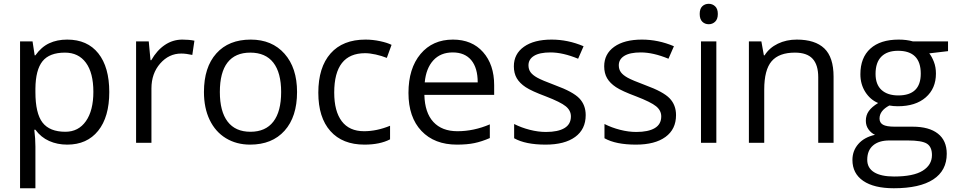

<svg xmlns="http://www.w3.org/2000/svg" viewBox="-20 -754 5051 1014"><path d="M335 9.8Q282.7 9.8 239.5 -9.5Q196.3 -28.8 167 -68.8H161.1Q167 -22 167 20V240.2H85.9V-535.2H151.9L163.1 -461.9H167Q198.2 -505.9 239.7 -525.4Q281.2 -544.9 335 -544.9Q441.4 -544.9 499.3 -472.2Q557.1 -399.4 557.1 -268.1Q557.1 -136.2 498.3 -63.2Q439.5 9.8 335 9.8ZM323.2 -476.1Q241.2 -476.1 204.6 -430.7Q168 -385.3 167 -286.1V-268.1Q167 -155.3 204.6 -106.7Q242.2 -58.1 325.2 -58.1Q394.5 -58.1 433.8 -114.3Q473.1 -170.4 473.1 -269Q473.1 -369.1 433.8 -422.6Q394.5 -476.1 323.2 -476.1Z M942.9 -544.9Q978.5 -544.9 1006.8 -539.1L995.6 -463.9Q962.4 -471.2 937 -471.2Q872.1 -471.2 825.9 -418.5Q779.8 -365.7 779.8 -287.1V0H698.7V-535.2H765.6L774.9 -436H778.8Q808.6 -488.3 850.6 -516.6Q892.6 -544.9 942.9 -544.9Z M1548.8 -268.1Q1548.8 -137.2 1482.9 -63.7Q1417 9.8 1300.8 9.8Q1229 9.8 1173.3 -23.9Q1117.7 -57.6 1087.4 -120.6Q1057.1 -183.6 1057.1 -268.1Q1057.1 -398.9 1122.6 -471.9Q1188 -544.9 1304.2 -544.9Q1416.5 -544.9 1482.7 -470.2Q1548.8 -395.5 1548.8 -268.1ZM1141.1 -268.1Q1141.1 -165.5 1182.1 -111.8Q1223.1 -58.1 1302.7 -58.1Q1382.3 -58.1 1423.6 -111.6Q1464.8 -165 1464.8 -268.1Q1464.8 -370.1 1423.6 -423.1Q1382.3 -476.1 1301.8 -476.1Q1222.2 -476.1 1181.6 -423.8Q1141.1 -371.6 1141.1 -268.1Z M1904.8 9.8Q1788.6 9.8 1724.9 -61.8Q1661.1 -133.3 1661.1 -264.2Q1661.1 -398.4 1725.8 -471.7Q1790.5 -544.9 1910.2 -544.9Q1948.7 -544.9 1987.3 -536.6Q2025.9 -528.3 2047.9 -517.1L2022.9 -448.2Q1996.1 -459 1964.4 -466.1Q1932.6 -473.1 1908.2 -473.1Q1745.1 -473.1 1745.1 -265.1Q1745.1 -166.5 1784.9 -113.8Q1824.7 -61 1902.8 -61Q1969.7 -61 2040 -89.8V-18.1Q1986.3 9.8 1904.8 9.8Z M2393.1 9.8Q2274.4 9.8 2205.8 -62.5Q2137.2 -134.8 2137.2 -263.2Q2137.2 -392.6 2200.9 -468.8Q2264.6 -544.9 2372.1 -544.9Q2472.7 -544.9 2531.2 -478.8Q2589.8 -412.6 2589.8 -304.2V-252.9H2221.2Q2223.6 -158.7 2268.8 -109.9Q2314 -61 2396 -61Q2482.4 -61 2566.9 -97.2V-24.9Q2523.9 -6.3 2485.6 1.7Q2447.3 9.8 2393.1 9.8ZM2371.1 -477.1Q2306.6 -477.1 2268.3 -435.1Q2230 -393.1 2223.1 -318.8H2502.9Q2502.9 -395.5 2468.8 -436.3Q2434.6 -477.1 2371.1 -477.1Z M3073.2 -146Q3073.2 -71.3 3017.6 -30.8Q2961.9 9.8 2861.3 9.8Q2754.9 9.8 2695.3 -23.9V-99.1Q2733.9 -79.6 2778.1 -68.4Q2822.3 -57.1 2863.3 -57.1Q2926.8 -57.1 2960.9 -77.4Q2995.1 -97.7 2995.1 -139.2Q2995.1 -170.4 2968 -192.6Q2940.9 -214.8 2862.3 -245.1Q2787.6 -272.9 2756.1 -293.7Q2724.6 -314.5 2709.2 -340.8Q2693.8 -367.2 2693.8 -403.8Q2693.8 -469.2 2747.1 -507.1Q2800.3 -544.9 2893.1 -544.9Q2979.5 -544.9 3062 -509.8L3033.2 -443.8Q2952.6 -477.1 2887.2 -477.1Q2829.6 -477.1 2800.3 -459Q2771 -440.9 2771 -409.2Q2771 -387.7 2782 -372.6Q2793 -357.4 2817.4 -343.8Q2841.8 -330.1 2911.1 -304.2Q3006.3 -269.5 3039.8 -234.4Q3073.2 -199.2 3073.2 -146Z M3550.3 -146Q3550.3 -71.3 3494.6 -30.8Q3439 9.8 3338.4 9.8Q3231.9 9.8 3172.4 -23.9V-99.1Q3210.9 -79.6 3255.1 -68.4Q3299.3 -57.1 3340.3 -57.1Q3403.8 -57.1 3438 -77.4Q3472.2 -97.7 3472.2 -139.2Q3472.2 -170.4 3445.1 -192.6Q3418 -214.8 3339.4 -245.1Q3264.6 -272.9 3233.2 -293.7Q3201.7 -314.5 3186.3 -340.8Q3170.9 -367.2 3170.9 -403.8Q3170.9 -469.2 3224.1 -507.1Q3277.3 -544.9 3370.1 -544.9Q3456.5 -544.9 3539.1 -509.8L3510.3 -443.8Q3429.7 -477.1 3364.3 -477.1Q3306.6 -477.1 3277.3 -459Q3248 -440.9 3248 -409.2Q3248 -387.7 3259 -372.6Q3270 -357.4 3294.4 -343.8Q3318.8 -330.1 3388.2 -304.2Q3483.4 -269.5 3516.8 -234.4Q3550.3 -199.2 3550.3 -146Z M3763.2 0H3682.1V-535.2H3763.2ZM3675.3 -680.2Q3675.3 -708 3689 -720.9Q3702.6 -733.9 3723.1 -733.9Q3742.7 -733.9 3756.8 -720.7Q3771 -707.5 3771 -680.2Q3771 -652.8 3756.8 -639.4Q3742.7 -626 3723.1 -626Q3702.6 -626 3689 -639.4Q3675.3 -652.8 3675.3 -680.2Z M4301.3 0V-346.2Q4301.3 -411.6 4271.5 -443.8Q4241.7 -476.1 4178.2 -476.1Q4094.2 -476.1 4055.2 -430.7Q4016.1 -385.3 4016.1 -280.8V0H3935.1V-535.2H4001L4014.2 -461.9H4018.1Q4043 -501.5 4087.9 -523.2Q4132.8 -544.9 4188 -544.9Q4284.7 -544.9 4333.5 -498.3Q4382.3 -451.7 4382.3 -349.1V0Z M4986.8 -535.2V-483.9L4887.7 -472.2Q4901.4 -455.1 4912.1 -427.5Q4922.9 -399.9 4922.9 -365.2Q4922.9 -286.6 4869.1 -239.7Q4815.4 -192.9 4721.7 -192.9Q4697.8 -192.9 4676.8 -196.8Q4625 -169.4 4625 -127.9Q4625 -106 4643.1 -95.5Q4661.1 -85 4705.1 -85H4799.8Q4886.7 -85 4933.3 -48.3Q4980 -11.7 4980 58.1Q4980 147 4908.7 193.6Q4837.4 240.2 4700.7 240.2Q4595.7 240.2 4538.8 201.2Q4481.9 162.1 4481.9 90.8Q4481.9 42 4513.2 6.3Q4544.4 -29.3 4601.1 -42Q4580.6 -51.3 4566.7 -70.8Q4552.7 -90.3 4552.7 -116.2Q4552.7 -145.5 4568.4 -167.5Q4584 -189.5 4617.7 -210Q4576.2 -227.1 4550 -268.1Q4523.9 -309.1 4523.9 -361.8Q4523.9 -449.7 4576.7 -497.3Q4629.4 -544.9 4726.1 -544.9Q4768.1 -544.9 4801.8 -535.2ZM4560.1 89.8Q4560.1 133.3 4596.7 155.8Q4633.3 178.2 4701.7 178.2Q4803.7 178.2 4852.8 147.7Q4901.9 117.2 4901.9 64.9Q4901.9 21.5 4875 4.6Q4848.1 -12.2 4773.9 -12.2H4676.8Q4621.6 -12.2 4590.8 14.2Q4560.1 40.5 4560.1 89.8ZM4604 -363.8Q4604 -307.6 4635.7 -278.8Q4667.5 -250 4724.1 -250Q4842.8 -250 4842.8 -365.2Q4842.8 -485.8 4722.7 -485.8Q4665.5 -485.8 4634.8 -455.1Q4604 -424.3 4604 -363.8Z"/></svg>

Font: Open Sans Y to K
Style: Regular
Weight: 400
Version: Version 1.10